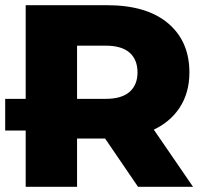

<svg xmlns="http://www.w3.org/2000/svg" viewBox="-29 -720 789 740"><path d="M70 0V-700H383Q536 -700 618.5 -630.5Q701 -561 701 -441Q701 -362 663 -304.5Q625 -247 555.5 -216.5Q486 -186 390 -186H180L268 -269V0ZM503 0 329 -255H540L715 0ZM268 -248 180 -339H378Q440 -339 470.5 -366Q501 -393 501 -441Q501 -490 470.5 -517Q440 -544 378 -544H180L268 -635ZM-9 -217V-339H379V-217Z"/></svg>

Font: Montserrat Thin ExtraBold
Style: Regular
Weight: 800
Version: Version 9.000